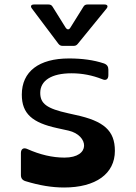

<svg xmlns="http://www.w3.org/2000/svg" viewBox="-20 -820 604 854"><path d="M131 -800C118 -800 114 -792 122 -782L240 -625C245 -619 250 -616 258 -616H308C316 -616 321 -619 326 -625L454 -782C462 -792 458 -800 445 -800H369C361 -800 355 -797 351 -790L293 -697C287 -687 279 -687 272 -697L214 -790C210 -797 204 -800 196 -800ZM265 14C406 14 491 -47 491 -149C491 -239 442 -282 315 -309L284 -316C188 -337 159 -359 159 -407C159 -461 208 -494 298 -494C346 -494 391 -485 434 -468C451 -460 462 -467 462 -486V-510C462 -524 456 -533 442 -538C397 -553 345 -560 287 -560C153 -560 77 -502 77 -399C77 -314 124 -274 235 -250L285 -239C375 -218 385 -119 267 -119C213 -119 158 -132 102 -157C85 -165 73 -158 73 -139V-41C73 -27 80 -18 94 -14C156 5 212 14 265 14Z"/></svg>

Font: OpenDyslexic3
Style: Regular
Weight: 400
Designer: Abelardo Gonzalez
Version: Version 3.001;PS 003.001;hotconv 1.0.88;makeotf.lib2.5.64775